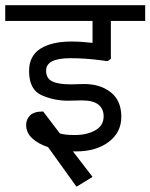

<svg xmlns="http://www.w3.org/2000/svg" viewBox="-55 -590 575 734"><path d="M121.2 -320Q121.2 -291.2 143.8 -279.4Q166.2 -267.5 216.2 -267.5L266.2 -268.8Q328.8 -268.8 368.8 -236.9Q408.8 -205 408.8 -143.8Q408.8 -83.8 360.6 -47.5Q312.5 -11.2 236.2 -11.2H223.8L298.8 86.2L237.5 123.8L128.8 -27.5Q91.2 -40 68.1 -61.2Q45 -82.5 45 -112.5Q45 -133.8 60 -148.8Q75 -163.8 110 -163.8L173.8 -80Q193.8 -73.8 231.2 -73.8Q277.5 -73.8 309.4 -91.9Q341.2 -110 341.2 -145Q341.2 -173.8 321.2 -190Q301.2 -206.2 257.5 -206.2L205 -205Q151.2 -205 103.8 -226.2Q56.2 -247.5 56.2 -318.8Q56.2 -376.2 99.4 -403.8Q142.5 -431.2 217.5 -431.2Q255 -431.2 298.8 -426.2V-510H-35V-570H500V-510H368.8V-365L356.2 -356.2L327.5 -360Q270 -367.5 213.8 -367.5Q121.2 -367.5 121.2 -320Z"/></svg>

Font: Cambay
Style: Regular
Weight: 400
Designer: Pooja Saxena
Foundry: Pooja Saxena
Version: Version 1.181;PS 001.181;hotconv 1.0.70;makeotf.lib2.5.58329